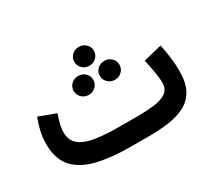

<svg xmlns="http://www.w3.org/2000/svg" viewBox="-116 -805 1123 1015"><g transform="rotate(-30 445.0 -297.5)"><path d="M538.6 0H425.3Q309.1 0 223.1 -20.3Q137.2 -40.5 90.3 -91.8Q43.5 -143.1 43.5 -235.4Q43.5 -275.4 52.2 -313.5Q61 -351.6 74.7 -385.3L176.8 -347.2Q168.9 -324.7 161.4 -296.6Q153.8 -268.6 153.8 -242.7Q154.3 -190.9 188.7 -165Q223.1 -139.2 284.2 -130.4Q345.2 -121.6 425.3 -121.6H539.6Q593.3 -121.6 638.4 -127.2Q683.6 -132.8 710.7 -151.9Q737.8 -170.9 737.8 -210Q737.8 -240.2 730.7 -280Q723.6 -319.8 715.3 -356.9L827.6 -384.8Q836.9 -341.8 842 -298.6Q847.2 -255.4 847.2 -218.8Q847.2 -147.9 823.5 -104.5Q799.8 -61 757.3 -38.6Q714.8 -16.1 658.9 -8.1Q603 0 538.6 0ZM389.6 -537.6Q389.6 -562 407 -578.4Q424.3 -594.7 449.2 -594.7Q474.1 -594.7 491.5 -578.4Q508.8 -562 508.8 -537.6Q508.8 -513.2 491.5 -496.6Q474.1 -480 449.2 -480Q424.3 -480 407 -496.8Q389.6 -513.7 389.6 -537.6ZM469.2 -405.8Q469.2 -430.2 486.8 -446.8Q504.4 -463.4 529.3 -463.4Q554.2 -463.4 571.5 -446.8Q588.9 -430.2 588.9 -405.8Q588.9 -381.8 571.5 -365Q554.2 -348.1 529.3 -348.1Q504.4 -348.1 486.8 -365Q469.2 -381.8 469.2 -405.8ZM309.6 -405.8Q309.6 -430.2 327.1 -446.8Q344.7 -463.4 369.6 -463.4Q394.5 -463.4 411.9 -446.8Q429.2 -430.2 429.2 -405.8Q429.2 -381.8 411.9 -365Q394.5 -348.1 369.6 -348.1Q344.7 -348.1 327.1 -365Q309.6 -381.8 309.6 -405.8Z"/></g></svg>

Font: Vazirmatn RD UI SemiBold
Style: Regular
Weight: 600
Designer: Saber Rastikerdar
Foundry: Saber Rastikerdar
Version: Version 33.003